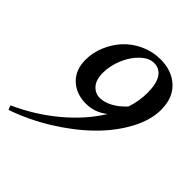

<svg xmlns="http://www.w3.org/2000/svg" viewBox="-193 -768 919 919"><g transform="rotate(45 267.0 -308.0)"><path d="M17.1 35.2 8.3 13.2Q122.6 -38.1 216.8 -116.7Q311 -195.3 366.7 -286.6Q318.4 -247.6 258.3 -247.6Q192.4 -247.6 150.1 -287.1Q107.9 -326.7 107.9 -395.5Q107.9 -442.9 127 -489Q146 -535.2 179 -571Q211.9 -606.9 259.8 -628.9Q307.6 -650.9 360.8 -650.9Q438 -650.9 485.8 -606.4Q533.7 -562 533.7 -481.4Q533.7 -410.6 491.5 -332.8Q449.2 -254.9 378.7 -186Q308.1 -117.2 213.6 -58.6Q119.1 0 17.1 35.2ZM210.9 -409.7Q210.9 -362.3 232.7 -338.1Q254.4 -314 286.1 -314Q315.9 -314 349.4 -332.3Q382.8 -350.6 411.6 -382.3Q430.2 -437 430.2 -492.7Q430.2 -554.2 409.7 -585.4Q389.2 -616.7 352.1 -616.7Q317.4 -616.7 284.2 -585.2Q251 -553.7 231 -505.6Q210.9 -457.5 210.9 -409.7Z"/></g></svg>

Font: Elstob 10pt SemiBold
Style: Italic
Weight: 600
Italic angle: -20°
Designer: Peter S. Baker
Version: Version 1.015